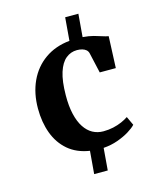

<svg xmlns="http://www.w3.org/2000/svg" viewBox="-119 -759 797 969"><g transform="rotate(-15 280.0 -275.0)"><path d="M63 -266.5Q63 -346 92 -408.8Q121 -471.5 175.5 -510Q230 -548.5 305 -556L315 -676.5H384L374 -557Q406 -554.5 430 -548Q454 -541.5 471.5 -535.5Q489 -529.5 502.5 -527.5L495.5 -362.5H411.5L387.5 -468.5Q385 -479.5 376.8 -486.8Q368.5 -494 356.2 -497.5Q344 -501 329 -501Q296.5 -501 271 -480.2Q245.5 -459.5 231 -414.2Q216.5 -369 216 -295Q215.5 -238.5 225.5 -196Q235.5 -153.5 253.8 -125.8Q272 -98 297.2 -84.2Q322.5 -70.5 353 -70.5Q380.5 -70.5 405 -76Q429.5 -81.5 450 -90.5Q470.5 -99.5 485 -109.5L506.5 -63.5Q494 -49.5 468 -33.5Q442 -17.5 407.2 -5Q372.5 7.5 332 10.5L322.5 126H251.5L261.5 7Q194 -3.5 150 -41.2Q106 -79 84.5 -137Q63 -195 63 -266.5Z"/></g></svg>

Font: Merriweather 48pt
Style: Bold
Weight: 700
Version: Version 2.100